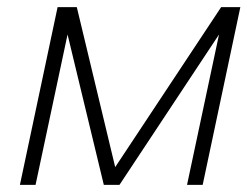

<svg xmlns="http://www.w3.org/2000/svg" viewBox="-20 -520 696 540"><path d="M602 -500 304 -50 196 -500H142L36 0H80L170 -423L272 0H316L596 -423L506 0H550L656 -500Z"/></svg>

Font: Advent Pro Light
Style: Italic
Weight: 300
Italic angle: -12°
Version: Version 3.000